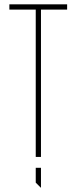

<svg xmlns="http://www.w3.org/2000/svg" viewBox="-20 -720 351 881"><path d="M144 0V-676H23V-700H288V-676H168V0ZM167 141 144 118V50H168V141Z"/></svg>

Font: Foldit Thin Thin
Style: Regular
Weight: 250
Version: Version 1.003